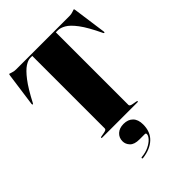

<svg xmlns="http://www.w3.org/2000/svg" viewBox="-279 -833 1232 1232"><g transform="rotate(-45 337.0 -216.5)"><path d="M95 -700H579Q598 -700 612 -705.5Q626 -711 629 -711Q630.5 -711 631.8 -709.2Q633 -707.5 634 -699L665 -475Q666 -467.5 663 -466Q659 -464 656 -470Q612 -563 576.8 -609.8Q541.5 -656.5 513.2 -672.2Q485 -688 463 -688H444V-29Q444 -18 467 -14L495 -9Q503 -7.5 503 -4Q503 0 497 0H177Q171 0 171 -4Q171 -7.5 179 -9L207 -14Q230 -18 230 -29V-688H211Q191.5 -688 164 -670.2Q136.5 -652.5 100.2 -605.5Q64 -558.5 18 -470Q15 -464 11 -466Q8 -467.5 9 -475L40 -699Q41 -707.5 42.2 -709.2Q43.5 -711 45 -711Q48 -711 62.2 -705.5Q76.5 -700 95 -700ZM337.5 177.5Q292 177.5 272 156.5Q252 135.5 252 109Q252 76 275 55.2Q298 34.5 335.5 34.5Q376 34.5 399.2 58Q422.5 81.5 422.5 126Q422.5 192.5 381.8 231Q341 269.5 270 278Q263.5 279 263 274Q262 268.5 267.5 268Q306.5 264.5 335.2 250.2Q364 236 379.8 218.2Q395.5 200.5 395.5 187Q395.5 177.5 386 177.5Z"/></g></svg>

Font: Fraunces 144pt Black
Style: Regular
Weight: 900
Version: Version 1.000;[0bf87f6ff]